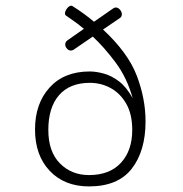

<svg xmlns="http://www.w3.org/2000/svg" viewBox="-20 -649 645 677"><path d="M293.9 8.3Q207.5 8.3 155.5 -46.4Q103.5 -101.1 103.5 -192.4Q103.5 -283.7 154.8 -340.3Q206.1 -397 296.4 -397Q318.8 -397 345.9 -389.6Q373 -382.3 399.7 -362.1Q426.3 -341.8 447.8 -302.7Q428.2 -374 387.7 -428.5Q347.2 -482.9 307.1 -520L240.2 -474.1Q235.4 -470.7 230 -470.7Q222.2 -470.7 216.1 -477.5Q210 -484.4 210 -492.2Q210 -501 217.8 -506.8L275.9 -547.4Q252.4 -566.9 234.9 -578.6Q217.3 -590.3 211.9 -594.7Q209 -597.2 209 -601.1Q209 -609.4 216.3 -619.1Q223.6 -628.9 231.4 -628.9Q233.9 -628.9 235.8 -627.4Q257.3 -613.8 276.1 -600.1Q294.9 -586.4 311.5 -572.3L379.4 -619.6Q383.8 -622.6 388.2 -622.6Q396.5 -622.6 403.1 -614.7Q409.7 -606.9 409.7 -598.6Q409.7 -590.3 402.8 -585.4L343.3 -544.9Q431.6 -462.9 462.4 -381.8Q493.2 -300.8 493.2 -221.2Q493.2 -116.7 444.6 -54.2Q396 8.3 293.9 8.3ZM293.9 -31.7Q366.7 -31.7 406.5 -75Q446.3 -118.2 446.3 -190.9Q446.3 -246.1 425.3 -283Q404.3 -319.8 370.4 -338.4Q336.4 -356.9 296.9 -356.9Q226.1 -356.9 188.2 -313.5Q150.4 -270 150.4 -190.9Q150.4 -114.3 191.2 -73Q231.9 -31.7 293.9 -31.7Z"/></svg>

Font: Cutive Mono
Style: Regular
Weight: 400
Designer: Vernon Adams
Foundry: Vernon Adams
Version: Version 1.110; ttfautohint (v1.8.4.7-5d5b)